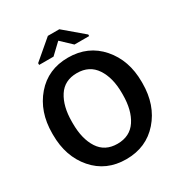

<svg xmlns="http://www.w3.org/2000/svg" viewBox="-208 -1044 1123 1198"><g transform="rotate(-30 353.5 -445.0)"><path d="M32.7 0ZM536.1 -782.7V-771.5H430.2L354.5 -842.8L279.3 -771.5H175.8V-784.2L313.5 -901.4H396ZM677.2 -350.1Q677.2 -193.8 587.9 -91.8Q498.5 10.3 354 10.3Q210 10.3 121.3 -91.8Q32.7 -193.8 32.7 -350.1V-360.8Q32.7 -516.1 121.1 -618.7Q209.5 -721.2 353.5 -721.2Q498 -721.2 587.6 -618.7Q677.2 -516.1 677.2 -360.8ZM535.2 -361.8Q535.2 -472.2 489.3 -541Q443.4 -609.9 353.5 -609.9Q263.7 -609.9 219.5 -541.5Q175.3 -473.1 175.3 -361.8V-350.1Q175.3 -237.8 220 -169.2Q264.6 -100.6 354 -100.6Q444.3 -100.6 489.7 -169.2Q535.2 -237.8 535.2 -350.1Z"/></g></svg>

Font: TypoPRO Roboto Slab
Style: Bold
Weight: 700
Designer: Google
Version: Version 1.100263; 2013; ttfautohint (v0.94.20-1c74) -l 8 -r 